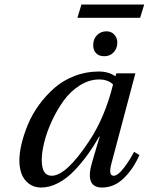

<svg xmlns="http://www.w3.org/2000/svg" viewBox="-20 -819 659 851"><path d="M323.2 -740.2 340.8 -798.8H619.1L601.1 -740.2ZM393.1 -619.1Q393.1 -646 409.9 -663.1Q426.8 -680.2 452.1 -680.2Q473.6 -680.2 486.8 -665.3Q500 -650.4 500 -630.9Q500 -604.5 483.9 -587.2Q467.8 -569.8 441.9 -569.8Q418.5 -569.8 405.8 -583.3Q393.1 -596.7 393.1 -619.1ZM65.9 -106.9Q65.9 -141.1 75.7 -182.1Q85.4 -223.1 104 -267.8Q122.6 -312.5 152.8 -354Q183.1 -395.5 220.7 -428.7Q258.3 -461.9 309.6 -481.9Q360.8 -502 418 -502Q461.9 -502 491.2 -481L496.1 -494.1H580.1L474.1 -95.2Q459 -40 483.9 -40Q502.4 -40 529.1 -75Q555.7 -109.9 574.2 -146L598.1 -131.8Q569.8 -68.4 527.6 -28.1Q485.4 12.2 432.1 12.2Q355 12.2 388.2 -100.1L421.9 -213.9H419.9Q395.5 -170.9 369.4 -134.8Q343.3 -98.6 310.1 -63.5Q276.9 -28.3 238.5 -8.1Q200.2 12.2 162.1 12.2Q129.9 12.2 107.4 -5.4Q85 -22.9 75.4 -49.1Q65.9 -75.2 65.9 -106.9ZM165 -109.9Q165 -40 209 -40Q273.4 -40 374 -191.9Q445.8 -299.8 481 -444.8Q457.5 -466.8 419.9 -466.8Q375 -466.8 333.3 -440.2Q291.5 -413.6 262 -372.6Q232.4 -331.5 210 -283Q187.5 -234.4 176.3 -189Q165 -143.6 165 -109.9Z"/></svg>

Font: Linguistics Pro
Style: Italic
Weight: 400
Italic angle: -12°
Designer: Stefan Peev, Context Ltd
Foundry: Stefan Peev, Context Ltd
Version: Version 001.000